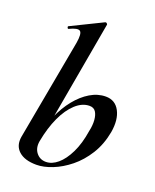

<svg xmlns="http://www.w3.org/2000/svg" viewBox="-138 -806 728 900"><g transform="rotate(20 225.5 -356.5)"><path d="M154 13Q95 13 65.5 -14Q36 -41 44 -87L136 -589Q144 -637 131.5 -647Q119 -657 78 -637Q74 -636 72 -642Q70 -648 74 -649L229 -725Q234 -727 238 -723Q242 -719 241 -717L131 -96Q125 -61 143 -38Q161 -15 191 -15Q221 -15 249.5 -39Q278 -63 300.5 -109Q323 -155 333 -220Q340 -251 338 -276.5Q336 -302 326 -317Q316 -332 295 -332Q259 -332 226 -302Q193 -272 168.5 -219Q144 -166 131 -96L120 -116Q129 -173 151.5 -224.5Q174 -276 205.5 -315Q237 -354 274.5 -376.5Q312 -399 352 -399Q399 -399 421 -357.5Q443 -316 432 -251Q420 -186 389 -136.5Q358 -87 317 -54Q276 -21 233 -4Q190 13 154 13Z"/></g></svg>

Font: Cormorant Garamond Light
Style: Italic
Weight: 300
Italic angle: -10°
Designer: Christian Thalmann (Catharsis Fonts)
Foundry: Catharsis Fonts
Version: Version 4.001